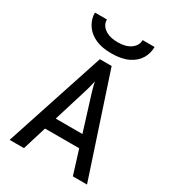

<svg xmlns="http://www.w3.org/2000/svg" viewBox="-219 -1050 1054 1169"><g transform="rotate(30 308.0 -465.5)"><path d="M36 0 266 -700H349L580 0H480.5L326 -496.5Q324 -503 320.2 -516.2Q316.5 -529.5 313 -543.5Q309.5 -557.5 307.5 -567Q305.5 -557.5 302 -543.5Q298.5 -529.5 295.2 -516.5Q292 -503.5 289.5 -496.5L136.5 0ZM163 -167.5 189.5 -252.5H426L452.5 -167.5ZM308 -765.5Q242 -765.5 198 -785.2Q154 -805 129.8 -837.5Q105.5 -870 99.5 -909.5Q99 -915 98.8 -920.5Q98.5 -926 98.5 -931H182.5Q182.5 -926 183 -920.5Q183.5 -915 185 -909.5Q193.5 -880.5 225.5 -862Q257.5 -843.5 308 -843.5Q366.5 -843.5 400 -868.5Q433.5 -893.5 433.5 -931H517.5Q517.5 -886 495 -848.5Q472.5 -811 426 -788.2Q379.5 -765.5 308 -765.5Z"/></g></svg>

Font: Overpass Mono Medium
Style: Regular
Weight: 500
Monospace: yes
Designer: Delve Withrington, Dave Bailey
Foundry: Delve Fonts LLC
Version: Version 4.000